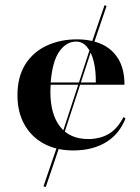

<svg xmlns="http://www.w3.org/2000/svg" viewBox="-20 -585 556 761"><path d="M225.8 -29.8 219.4 -33.1 346 -420.2 352.4 -416.9ZM161.3 156.5 152.4 153.2 215.3 -30.6 223.4 -26.6ZM353.2 -416.9 345.2 -421 394.4 -564.5 402.4 -561.3ZM270.2 11.3Q204 11.3 154.4 -15.3Q104.8 -41.9 77 -91.1Q49.2 -140.3 49.2 -207.3Q49.2 -280.6 80.2 -329.8Q111.3 -379 164.9 -404Q218.5 -429 284.7 -429Q341.1 -429 383.5 -409.7Q425.8 -390.3 449.6 -350.4Q473.4 -310.5 473.4 -249.2H139.5L137.9 -258.1H359.7Q360.5 -304 351.6 -340.7Q342.7 -377.4 325 -398.8Q307.3 -420.2 281.5 -420.2Q243.5 -420.2 215.7 -381.9Q187.9 -343.5 180.6 -256.5L181.5 -254.8Q180.6 -246.8 180.2 -238.3Q179.8 -229.8 179.8 -220.2Q179.8 -132.3 218.1 -83.1Q256.5 -33.9 329.8 -33.9Q376.6 -33.9 411.3 -54.4Q446 -75 469.4 -121L477.4 -115.3Q452.4 -52.4 399.2 -20.6Q346 11.3 270.2 11.3Z"/></svg>

Font: Playfair 144pt SemiExpanded ExtraBold
Style: Regular
Weight: 800
Width: 6
Designer: Claus Eggers Sørensen
Foundry: Claus Eggers Sørensen
Version: Version 2.203